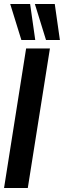

<svg xmlns="http://www.w3.org/2000/svg" viewBox="-36 -943 320 963"><path d="M-15.7 0 95 -700H214.4L103.4 0ZM71.2 -742.3 15.3 -922.8H115.1L140.8 -742.3ZM194.8 -742.3 138.9 -922.8H238.7L264.4 -742.3Z"/></svg>

Font: Georama
Style: Italic
Weight: 400
Width: 2
Italic angle: -9°
Designer: Jean-Baptiste Levee
Foundry: Production Type
Version: Version 1.000